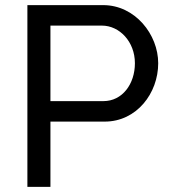

<svg xmlns="http://www.w3.org/2000/svg" viewBox="-20 -730 665 750"><path d="M177 0V-255H389C514 -255 598 -366 598 -483C598 -595 508 -710 383 -710H87V0ZM177 -630H378C447 -630 507 -567 507 -483C507 -402 458 -335 384 -335H177Z"/></svg>

Font: Raleway Med
Style: Regular
Weight: 500
Designer: Matt McInerney, Pablo Impallari, Rodrigo Fuenzalida
Foundry: Matt McInerney, Pablo Impallari, Rodrigo Fuenzalida
Version: Version 3.00 July 28, 2015